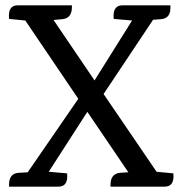

<svg xmlns="http://www.w3.org/2000/svg" viewBox="-20 -701 683 721"><path d="M598 0H395V-7Q395 -48 430 -52L461 -54H462L308 -281L163 -56L232 -50Q237 0 199 0H14V-8Q14 -49 49 -52L84 -54L274 -330L75 -624L14 -630Q9 -681 46 -681H250V-674Q250 -633 215 -629L181 -626L335 -399L476 -624L407 -630Q402 -681 440 -681H620V-672Q620 -632 585 -629L558 -627H555L369 -348L568 -56L631 -50Q636 0 598 0Z"/></svg>

Font: Karma Medium
Style: Regular
Weight: 500
Designer: Joana Correia
Foundry: Indian Type Foundry
Version: Version 1.202;PS 1.0;hotconv 1.0.78;makeotf.lib2.5.61930; tt